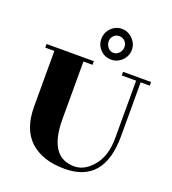

<svg xmlns="http://www.w3.org/2000/svg" viewBox="-141 -873 887 993"><g transform="rotate(20 302.5 -376.0)"><path d="M445 -682Q445 -648 420 -623Q395 -598 360.5 -598Q326 -598 301.5 -622.5Q277 -647 277 -682Q277 -717 301.5 -742Q326 -767 360 -767Q394 -767 419.5 -741.5Q445 -716 445 -682ZM329.5 -649.5Q342 -635 360 -635Q378 -635 391 -649.5Q404 -664 404 -682.5Q404 -701 391.5 -714Q379 -727 360 -727Q341 -727 329 -714Q317 -701 317 -682.5Q317 -664 329.5 -649.5ZM545 -244Q545 15 327 15Q206 15 138 -47Q70 -109 70 -234V-540H20V-560H280V-540H230V-223Q230 -14 370 -14Q427 -14 473.5 -70.5Q520 -127 520 -224V-540H441V-560H595V-540H545Z"/></g></svg>

Font: Rozha One
Style: Regular
Weight: 400
Designer: Tim Donaldson, Indian Type Foundry
Foundry: Indian Type Foundry
Version: Version 1.300;PS 1.0;hotconv 1.0.78;makeotf.lib2.5.61930; tt